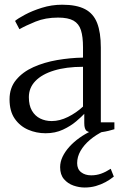

<svg xmlns="http://www.w3.org/2000/svg" viewBox="-20 -570 538 835"><path d="M178.5 9.5Q138 9.5 102.2 -6Q66.5 -21.5 44 -54Q21.5 -86.5 21.5 -138Q21.5 -188 50 -222.5Q78.5 -257 125.2 -278Q172 -299 228.5 -308.8Q285 -318.5 341 -319.5V-364.5Q341 -410.5 332 -438.8Q323 -467 299.8 -480.2Q276.5 -493.5 232.5 -493.5Q177.5 -493.5 134.5 -476Q91.5 -458.5 64.5 -443L45.5 -479Q57.5 -489.5 88.8 -506.2Q120 -523 162.2 -536.2Q204.5 -549.5 250.5 -549.5Q313 -549.5 349.8 -530.2Q386.5 -511 402.5 -469.8Q418.5 -428.5 418.5 -363V-38H477.5V-8Q466.5 -4.5 452 -1Q437.5 2.5 421.2 4.8Q405 7 390 7Q368 7 357.2 -0.5Q346.5 -8 346.5 -34.5V-75Q335 -62.5 311.2 -42.2Q287.5 -22 253.8 -6.2Q220 9.5 178.5 9.5ZM205 -43.5Q239.5 -43.5 275.8 -61.5Q312 -79.5 341 -106.5V-279.5Q267.5 -279.5 214.8 -263.2Q162 -247 133.8 -217.5Q105.5 -188 105.5 -147.5Q105.5 -111.5 119 -88.5Q132.5 -65.5 155 -54.5Q177.5 -43.5 205 -43.5ZM348 245.5Q324 245.5 299.5 237Q275 228.5 258.2 209Q241.5 189.5 241.5 157Q241.5 134 252.2 111.5Q263 89 281.8 68.2Q300.5 47.5 325.2 29.8Q350 12 378.5 -1L403 -5L432.5 -1Q397.5 16 371.2 38.2Q345 60.5 330.2 86.2Q315.5 112 315.5 139.5Q315.5 165.5 332.8 179Q350 192.5 376.5 192.5Q399.5 192.5 419.8 185.2Q440 178 461.5 164L475 198Q459 211 439.2 221.8Q419.5 232.5 396.8 239Q374 245.5 348 245.5Z"/></svg>

Font: Merriweather 60pt Light
Style: Regular
Weight: 300
Version: Version 2.100